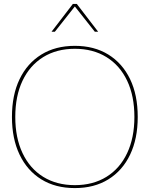

<svg xmlns="http://www.w3.org/2000/svg" viewBox="-20 -949 764 980"><path d="M481 -787H464L362 -916L260 -787H243L352 -929H372ZM362 -715Q461 -715 533 -670.5Q605 -626 644 -545Q683 -464 683 -352Q683 -241 644 -159.5Q605 -78 533 -33.5Q461 11 362 11Q263 11 191 -33.5Q119 -78 80 -159.5Q41 -241 41 -352Q41 -464 80 -545Q119 -626 191 -670.5Q263 -715 362 -715ZM362 -700Q269 -700 200.5 -657.5Q132 -615 95 -537Q58 -459 58 -352Q58 -246 95 -167.5Q132 -89 200.5 -46.5Q269 -4 362 -4Q455 -4 523.5 -46.5Q592 -89 629 -167.5Q666 -246 666 -352Q666 -459 629 -537Q592 -615 523.5 -657.5Q455 -700 362 -700Z"/></svg>

Font: Prodigy Sans Thin
Style: Regular
Weight: 100
Designer: Wei Huang
Foundry: Wei Huang
Version: Version 1.003; ttfautohint (v1.8.3)